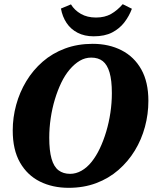

<svg xmlns="http://www.w3.org/2000/svg" viewBox="-20 -882 739 920"><path d="M309 18Q232 18 171.5 -12Q111 -42 76 -103Q41 -164 41 -257Q41 -319 57.5 -379.5Q74 -440 106 -493Q138 -546 184.5 -586.5Q231 -627 291.5 -649.5Q352 -672 424 -672Q502 -672 562.5 -641Q623 -610 657 -549.5Q691 -489 691 -399Q691 -335 674.5 -274Q658 -213 626 -160.5Q594 -108 547.5 -67.5Q501 -27 441 -4.5Q381 18 309 18ZM316 -49Q344 -49 370.5 -64Q397 -79 419 -106.5Q441 -134 458.5 -171Q476 -208 489 -251.5Q502 -295 509 -342Q516 -389 516 -436Q516 -497 505 -534.5Q494 -572 472.5 -589Q451 -606 417 -606Q388 -606 362.5 -591Q337 -576 314 -549Q291 -522 273.5 -485.5Q256 -449 243 -406Q230 -363 223 -316Q216 -269 216 -222Q216 -160 227 -121.5Q238 -83 260.5 -66Q283 -49 316 -49ZM429 -708Q385 -708 352 -725Q319 -742 299 -772Q279 -802 272 -841L320 -861Q337 -833 367.5 -815.5Q398 -798 440 -798Q482 -798 512 -815Q542 -832 568 -862L612 -840Q599 -805 576 -775Q553 -745 517.5 -726.5Q482 -708 429 -708Z"/></svg>

Font: Source Serif 4 ExtraBold
Style: Italic
Weight: 800
Italic angle: -12°
Designer: Frank Grießhammer
Foundry: Adobe Systems Incorporated
Version: Version 4.004;hotconv 1.0.116;makeotfexe 2.5.65601